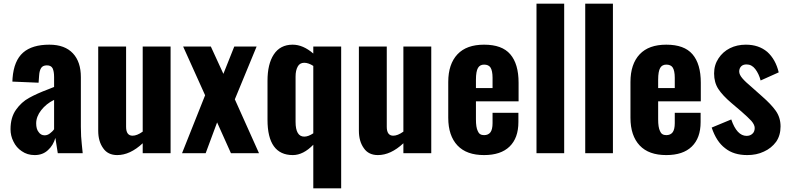

<svg xmlns="http://www.w3.org/2000/svg" viewBox="-20 -830 4267 1040"><path d="M98 -11C78 -24 63 -42 53 -63C42 -84 37 -107 37 -130C37 -173 47 -208 67 -236C86 -263 110 -285 138 -300C165 -315 200 -331 243 -347L273 -359V-413C273 -434 270 -449 265 -460C259 -471 249 -476 234 -476C219 -476 209 -471 203 -462C197 -453 193 -439 192 -422L189 -382L47 -388L48 -407C53 -470 72 -516 105 -545C138 -574 186 -588 247 -588C304 -588 346 -572 375 -541C404 -510 418 -467 418 -412V-143C418 -106 420 -75 423 -49C426 -22 427 -6 428 0H293C290 -19 286 -47 280 -83C272 -56 259 -34 240 -17C221 1 197 10 168 10C141 10 118 3 98 -11ZM250 -107C259 -114 267 -121 273 -130V-289C244 -275 221 -256 203 -233C185 -210 176 -186 176 -162C176 -142 180 -126 189 -115C197 -103 208 -97 222 -97C231 -97 241 -100 250 -107Z M539 -27C521 -52 512 -83 512 -122V-578H663V-143C663 -111 675 -95 698 -95C714 -95 732 -102 753 -117V-578H904V0H753V-54C707 -11 661 10 615 10C582 10 556 -2 539 -27Z M1091 -314 972 -578H1122L1190 -430L1249 -578H1370L1252 -292L1383 0H1231L1156 -167L1094 0H966Z M1677 -46C1641 -9 1604 10 1566 10C1475 10 1429 -54 1429 -181V-393C1429 -452 1440 -500 1463 -535C1486 -570 1520 -588 1565 -588C1603 -588 1640 -572 1677 -540V-578H1828V190H1677ZM1677 -108V-473C1660 -484 1643 -490 1628 -490C1612 -490 1600 -483 1593 -470C1585 -456 1581 -438 1581 -415V-170C1581 -117 1597 -90 1628 -90C1643 -90 1659 -96 1677 -108Z M1951 -27C1933 -52 1924 -83 1924 -122V-578H2075V-143C2075 -111 2087 -95 2110 -95C2126 -95 2144 -102 2165 -117V-578H2316V0H2165V-54C2119 -11 2073 10 2027 10C1994 10 1968 -2 1951 -27Z M2458 -42C2425 -77 2408 -127 2408 -192V-386C2408 -451 2425 -501 2458 -536C2491 -571 2539 -588 2602 -588C2667 -588 2714 -571 2744 -536C2774 -501 2789 -450 2789 -382V-281H2558V-184C2558 -155 2561 -134 2568 -120C2574 -105 2585 -98 2602 -98C2617 -98 2629 -103 2637 -114C2644 -124 2648 -140 2648 -163V-219H2788V-169C2788 -111 2772 -67 2740 -36C2708 -5 2662 10 2602 10C2539 10 2491 -7 2458 -42ZM2648 -353V-409C2648 -434 2644 -453 2637 -464C2630 -475 2618 -480 2602 -480C2587 -480 2576 -474 2569 -462C2562 -450 2558 -429 2558 -398V-353Z M2886 -810H3036V0H2886Z M3150 -810H3300V0H3150Z M3445 -42C3412 -77 3395 -127 3395 -192V-386C3395 -451 3412 -501 3445 -536C3478 -571 3526 -588 3589 -588C3654 -588 3701 -571 3731 -536C3761 -501 3776 -450 3776 -382V-281H3545V-184C3545 -155 3548 -134 3555 -120C3561 -105 3572 -98 3589 -98C3604 -98 3616 -103 3624 -114C3631 -124 3635 -140 3635 -163V-219H3775V-169C3775 -111 3759 -67 3727 -36C3695 -5 3649 10 3589 10C3526 10 3478 -7 3445 -42ZM3635 -353V-409C3635 -434 3631 -453 3624 -464C3617 -475 3605 -480 3589 -480C3574 -480 3563 -474 3556 -462C3549 -450 3545 -429 3545 -398V-353Z M3908 -27C3876 -51 3852 -88 3835 -139L3941 -183C3961 -124 3989 -94 4024 -94C4037 -94 4048 -98 4056 -106C4064 -113 4068 -124 4068 -137C4068 -148 4062 -161 4050 -175C4038 -188 4020 -205 3996 -226L3942 -272C3910 -299 3886 -325 3871 -348C3856 -371 3848 -399 3848 -432C3848 -463 3856 -490 3872 -514C3887 -537 3908 -556 3934 -569C3960 -582 3989 -588 4020 -588C4067 -588 4105 -575 4136 -549C4166 -522 4187 -485 4198 -438L4100 -394C4094 -418 4084 -439 4071 -456C4058 -473 4042 -481 4024 -481C4012 -481 4002 -478 3995 -471C3988 -464 3984 -454 3984 -443C3984 -431 3990 -419 4001 -406C4012 -393 4029 -377 4054 -356L4108 -308C4140 -280 4165 -254 4182 -230C4199 -206 4208 -178 4208 -145C4208 -113 4200 -85 4184 -62C4167 -39 4145 -21 4118 -9C4091 4 4061 10 4028 10C3979 10 3939 -2 3908 -27Z"/></svg>

Font: Oswald SemiBold
Style: Regular
Weight: 400
Version: Version